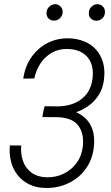

<svg xmlns="http://www.w3.org/2000/svg" viewBox="-20 -909 543 939"><path d="M264.6 -345.2 190.9 -346.2 197.8 -389.6 263.2 -388.7Q308.6 -389.2 345.2 -404.8Q381.8 -420.4 405 -451.4Q428.2 -482.4 433.1 -529.8Q437.5 -571.3 424.6 -602.3Q411.6 -633.3 382.8 -650.9Q354 -668.5 311.5 -669.4Q268.1 -670.9 233.9 -651.4Q199.7 -631.8 177.7 -598.6Q155.8 -565.4 147.9 -525.4L93.8 -524.4Q99.6 -567.9 118.2 -603.8Q136.7 -639.6 166 -666.5Q195.3 -693.4 232.9 -707.8Q270.5 -722.2 314.9 -721.7Q358.4 -720.2 392.1 -706.5Q425.8 -692.9 449 -667.2Q472.2 -641.6 482.9 -606.7Q493.7 -571.8 489.3 -527.8Q485.8 -483.9 466.1 -450Q446.3 -416 414.8 -392.8Q383.3 -369.6 345 -357.7Q306.6 -345.7 264.6 -345.2ZM194.8 -378.4 262.7 -377.4Q305.7 -377 339.6 -365.2Q373.5 -353.5 397.5 -330.8Q421.4 -308.1 432.4 -275.1Q443.4 -242.2 439.9 -197.8Q436 -149.4 416.3 -110.8Q396.5 -72.3 364 -44.7Q331.5 -17.1 289.6 -2.7Q247.6 11.7 200.2 10.3Q156.7 9.3 122.6 -7.6Q88.4 -24.4 66.2 -52.5Q43.9 -80.6 34.2 -117.7Q24.4 -154.8 28.3 -197.8L84 -197.3Q80.1 -156.7 92.3 -121.8Q104.5 -86.9 133.1 -65.4Q161.6 -43.9 205.1 -42Q252.4 -40.5 291.3 -59.3Q330.1 -78.1 355.2 -113Q380.4 -147.9 385.3 -195.3Q388.7 -229 381.8 -254.9Q375 -280.8 359.6 -298.8Q344.2 -316.9 319.3 -325.9Q294.4 -335 260.3 -335.9L187 -336.4ZM207.5 -847.7Q208.5 -864.3 220.5 -876Q232.4 -887.7 249 -888.7Q265.1 -888.2 276.4 -876.7Q287.6 -865.2 286.6 -848.1Q285.2 -831.5 273.2 -820.1Q261.2 -808.6 244.6 -808.1Q227.5 -808.1 216.8 -819.3Q206.1 -830.6 207.5 -847.7ZM414.6 -847.2Q415 -863.8 427 -875.7Q439 -887.7 455.6 -888.7Q472.7 -888.2 483.6 -876.7Q494.6 -865.2 493.2 -847.7Q492.7 -830.6 480.5 -819.3Q468.3 -808.1 452.1 -807.6Q435.1 -807.6 424.1 -818.8Q413.1 -830.1 414.6 -847.2Z"/></svg>

Font: Roboto Condensed Light
Style: Italic
Weight: 300
Italic angle: -12°
Designer: Christian Robertson
Foundry: Google
Version: Version 3.0; 2020